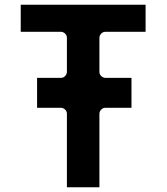

<svg xmlns="http://www.w3.org/2000/svg" viewBox="-20 -820 709 815"><path d="M68 -685H239C249.7 -685 264 -675.1 264 -660V-514.5C264 -503.8 254.1 -489.5 239 -489.5H137.4V-362.5H239C249.7 -362.5 264 -352.6 264 -337.5V-25H402V-337.5C402 -348.2 411.9 -362.5 427 -362.5H538.1V-489.5H427C416.3 -489.5 402 -499.4 402 -514.5V-660C402 -670.7 411.9 -685 427 -685H598V-800H68Z"/></svg>

Font: Hussar Ekologiczny
Style: Regular
Weight: 400
Foundry: Cannot Into Space Fonts
Version: Version 0.97